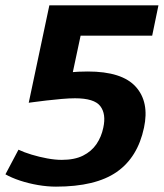

<svg xmlns="http://www.w3.org/2000/svg" viewBox="-55 -620 611 717"><path d="M225 -253Q204 -253 175.2 -250.5Q146.3 -248 118.2 -244.7Q90 -241.3 71.2 -238.8Q52.3 -236.3 52.3 -236.3L129.3 -600H536.7L513.3 -486.7H246L217 -350.7Q223.7 -351.3 238.2 -352.2Q252.7 -353 272.7 -353ZM154 77 175.7 -23Q223.3 -23 255 -38.8Q286.7 -54.7 305.2 -81.8Q323.7 -109 330.7 -143Q342 -194.3 319.5 -223.7Q297 -253 225 -253L272.7 -353Q400.7 -353 452 -296Q503.3 -239 482.7 -143Q459.3 -32.3 380.7 22.3Q302 77 154 77ZM154 77Q122 77 86.8 71Q51.7 65 20 54.5Q-11.7 44 -34.7 31L14 -61Q35 -51 63.2 -42.5Q91.3 -34 121 -28.5Q150.7 -23 175.7 -23Z"/></svg>

Font: Epunda Sans Light
Style: Italic
Weight: 300
Italic angle: -12.0243°
Designer: Simon Atzbach
Foundry: typofactur
Version: Version 2.204